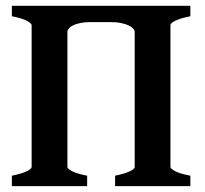

<svg xmlns="http://www.w3.org/2000/svg" viewBox="-20 -635 699 655"><path d="M20.5 0V-35.6Q53.7 -42.5 70.8 -50.5Q87.9 -58.6 87.9 -65.4V-549.3Q87.9 -555.2 71.8 -564Q55.7 -572.8 20.5 -579.6V-615.2H629.4V-579.6Q595.7 -572.8 578.6 -564.5Q561.5 -556.2 561.5 -549.3V-65.4Q561.5 -59.6 577.6 -51Q593.8 -42.5 629.4 -35.6V0H372.6V-35.6Q405.8 -42.5 422.6 -50.5Q439.5 -58.6 439.5 -65.4V-525.9Q439.5 -531.7 434.1 -537.6Q428.7 -543.5 418.5 -548.3Q408.2 -553.2 393.1 -556.4Q377.9 -559.6 357.9 -559.6H284.2Q265.1 -559.1 251.2 -555.9Q237.3 -552.7 228.3 -548.1Q219.2 -543.5 214.6 -537.6Q210 -531.7 210 -525.9V-65.4Q210 -59.6 225.8 -51Q241.7 -42.5 277.3 -35.6V0Z"/></svg>

Font: Gentium Basic
Style: Bold
Weight: 700
Designer: J. Victor Gaultney and Annie Olsen
Foundry: SIL International
Version: Version 1.100